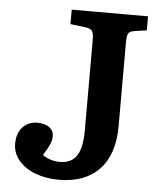

<svg xmlns="http://www.w3.org/2000/svg" viewBox="-52 -748 673 807"><g transform="rotate(5 284.5 -344.5)"><path d="M226 14Q171 14 126.5 -3Q82 -20 56 -51Q30 -82 30 -122Q30 -151 41 -172.5Q52 -194 71.5 -205.5Q91 -217 115 -217Q148 -217 166.5 -203Q185 -189 185 -166Q185 -149 177 -131Q169 -113 151 -84Q163 -74 183 -67.5Q203 -61 224 -61Q257 -61 277.5 -76.5Q298 -92 307.5 -123Q317 -154 317 -200V-585Q317 -611 310.5 -621Q304 -631 284 -634L218 -642V-703H540V-644L487 -636Q470 -634 463.5 -624.5Q457 -615 457 -586V-233Q457 -113 396.5 -49.5Q336 14 226 14Z"/></g></svg>

Font: Literata 18pt SemiBold
Style: Regular
Weight: 600
Designer: Latin by Veronika Burian and Jose Scaglione. Greek by Irene Vlachou. Cyrillic by Vera Evstafieva.
Foundry: TypeTogether
Version: Version 3.103;gftools[0.9.29]